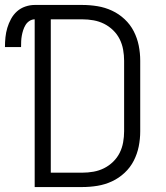

<svg xmlns="http://www.w3.org/2000/svg" viewBox="-49 -755 669 775"><path d="M91 0V-677Q80 -677 70 -670.5Q60 -664 54 -654Q48 -644 44.5 -633Q41 -622 39 -611Q37 -600 36.5 -588.5Q36 -577 36 -565H-29Q-29 -585 -27 -604.5Q-25 -624 -19.5 -642.5Q-14 -661 -4.5 -678.5Q5 -696 19.5 -709Q34 -722 53 -728.5Q72 -735 91 -735H283Q314 -735 344.5 -730Q375 -725 403 -712Q431 -699 454 -677.5Q477 -656 491 -628.5Q505 -601 511 -571Q517 -541 517 -510V-225Q517 -194 511 -164Q505 -134 491 -106.5Q477 -79 454 -57.5Q431 -36 403 -23Q375 -10 344.5 -5Q314 0 283 0ZM156 -58H283Q306 -58 328.5 -62Q351 -66 371 -76Q391 -86 407.5 -102Q424 -118 434 -138Q444 -158 448 -180.5Q452 -203 452 -225V-510Q452 -532 448 -554.5Q444 -577 434 -597Q424 -617 407.5 -633Q391 -649 371 -659Q351 -669 328.5 -673Q306 -677 283 -677H156Z"/></svg>

Font: Iosevka Aile Light
Style: Regular
Weight: 300
Designer: Belleve Invis
Foundry: Belleve Invis
Version: Version 27.3.5; ttfautohint (v1.8.4)